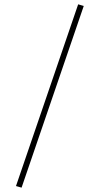

<svg xmlns="http://www.w3.org/2000/svg" viewBox="-20 -759 465 873"><path d="M360.8 -731.9 78.1 94.2 52.7 86.9 335.4 -739.3Z"/></svg>

Font: Vazirmatn RD FD SemiBold
Style: Regular
Weight: 600
Designer: Saber Rastikerdar
Foundry: Saber Rastikerdar
Version: Version 33.003